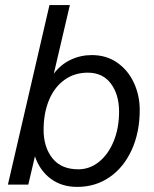

<svg xmlns="http://www.w3.org/2000/svg" viewBox="-20 -724 605 753"><path d="M528 -293Q528 -205 496.5 -136Q465 -67 409.5 -29Q354 9 283 9Q222 9 179 -23Q136 -55 117 -111L91 0H11L174 -704H254L191 -435Q218 -471 257 -489.5Q296 -508 340 -508Q397 -508 439.5 -478.5Q482 -449 505 -399.5Q528 -350 528 -293ZM447 -286Q447 -353 415 -396Q383 -439 324 -439Q272 -439 232.5 -410.5Q193 -382 172 -331Q151 -280 151 -215Q151 -147 185.5 -103.5Q220 -60 287 -60Q332 -60 368.5 -89.5Q405 -119 426 -170.5Q447 -222 447 -286Z"/></svg>

Font: CBA Beacon Sans
Style: Italic
Weight: 400
Italic angle: -13°
Designer: Wei Huang
Foundry: Wei Huang
Version: Version 1.002